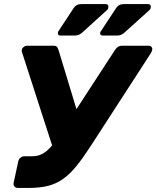

<svg xmlns="http://www.w3.org/2000/svg" viewBox="-20 -925 770 945"><path d="M68 0Q57 0 51 -7.5Q45 -15 47 -25L70 -131Q72 -142 81 -149Q90 -156 100 -156H139Q165 -156 186 -166.5Q207 -177 227 -198.5Q247 -220 269 -254L546 -679Q553 -690 561.5 -695Q570 -700 580 -700H711Q721 -700 726 -693.5Q731 -687 729 -679Q728 -675 726 -670Q724 -665 721 -661L425 -204Q388 -147 356.5 -108Q325 -69 291.5 -45Q258 -21 217.5 -10.5Q177 0 121 0ZM246 -180 88 -669Q87 -671 87 -673Q87 -675 87 -678Q88 -687 96 -693.5Q104 -700 115 -700H244Q255 -700 260 -694.5Q265 -689 268 -679L366 -356ZM487 -750Q471 -750 473 -764Q474 -768 476.5 -771.5Q479 -775 481 -778L552 -886Q559 -896 568 -900.5Q577 -905 593 -905H706Q725 -905 722 -888Q721 -880 714 -874L592 -764Q576 -750 557 -750ZM278 -750Q263 -750 265 -764Q265 -768 267.5 -771.5Q270 -775 272 -778L343 -886Q350 -896 359 -900.5Q368 -905 384 -905H497Q517 -905 513 -888Q513 -880 505 -874L384 -764Q368 -750 348 -750Z"/></svg>

Font: Rubik Light
Style: Bold Italic
Weight: 700
Italic angle: -12°
Version: Version 2.104